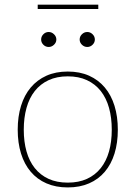

<svg xmlns="http://www.w3.org/2000/svg" viewBox="-20 -814 594 840"><path d="M276.5 -501Q329 -501 369.8 -482.8Q410.5 -464.5 438.5 -431.2Q466.5 -398 481 -351Q495.5 -304 495.5 -246.5Q495.5 -189 481 -142.2Q466.5 -95.5 438.5 -62.5Q410.5 -29.5 369.8 -11.8Q329 6 276.5 6Q224 6 183.2 -11.8Q142.5 -29.5 114.5 -62.5Q86.5 -95.5 72 -142.2Q57.5 -189 57.5 -246.5Q57.5 -304 72 -351Q86.5 -398 114.5 -431.2Q142.5 -464.5 183.2 -482.8Q224 -501 276.5 -501ZM276.5 -15Q324.5 -15 360.5 -31.5Q396.5 -48 420.8 -78.5Q445 -109 457 -151.5Q469 -194 469 -246.5Q469 -299 457 -342Q445 -385 420.8 -415.8Q396.5 -446.5 360.5 -463.2Q324.5 -480 276.5 -480Q228.5 -480 192.5 -463.2Q156.5 -446.5 132.2 -415.8Q108 -385 96 -342Q84 -299 84 -246.5Q84 -194 96 -151.5Q108 -109 132.2 -78.5Q156.5 -48 192.5 -31.5Q228.5 -15 276.5 -15ZM226.5 -641Q226.5 -628 216.2 -618.2Q206 -608.5 193 -608.5Q179.5 -608.5 169.8 -618.2Q160 -628 160 -641Q160 -654.5 169.8 -664.2Q179.5 -674 193 -674Q206 -674 216.2 -664.2Q226.5 -654.5 226.5 -641ZM395 -641Q395 -628 385 -618.2Q375 -608.5 362 -608.5Q348.5 -608.5 338.5 -618.2Q328.5 -628 328.5 -641Q328.5 -654.5 338.5 -664.2Q348.5 -674 362 -674Q375 -674 385 -664.2Q395 -654.5 395 -641ZM145 -793.5H410V-774.5H145Z"/></svg>

Font: Lato 2
Style: Regular
Weight: 200
Designer: Lukasz Dziedzic with Adam Twardoch and Botio Nikoltchev
Foundry: tyPoland Lukasz Dziedzic
Version: Version 2.015; 2015-08-06; http://www.latofonts.com/